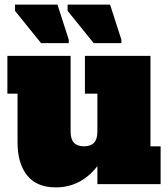

<svg xmlns="http://www.w3.org/2000/svg" viewBox="-20 -798 726 832"><path d="M676 -164V0H402V-78Q330 14 222 14Q139 14 97.5 -38Q56 -90 56 -181V-392H12V-556H286V-228Q286 -195 300.5 -179.5Q315 -164 344 -164Q373 -164 387.5 -179.5Q402 -195 402 -228V-392H348V-556H632V-164ZM158 -611 45 -751V-778H229L278 -626V-611ZM386 -611 273 -751V-778H457L506 -626V-611Z"/></svg>

Font: Alfa Slab One
Style: Regular
Weight: 400
Designer: JM Sole
Foundry: JM Sole
Version: Version 2.000